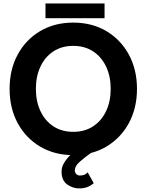

<svg xmlns="http://www.w3.org/2000/svg" viewBox="-20 -863 828 1084"><path d="M34.2 -361.3Q34.2 -470.2 79.8 -554.7Q125.5 -639.2 206.5 -687.3Q287.6 -735.4 393.6 -735.4Q499.5 -735.4 580.6 -687.3Q661.6 -639.2 707.5 -554.7Q753.4 -470.2 753.4 -361.3Q753.4 -252.4 707.5 -168Q661.6 -83.5 580.6 -35.4Q499.5 12.7 393.6 12.7Q287.6 12.7 206.5 -35.4Q125.5 -83.5 79.8 -168Q34.2 -252.4 34.2 -361.3ZM182.6 -361.3Q182.6 -290.5 208.3 -235.8Q233.9 -181.2 281.2 -149.9Q328.6 -118.7 393.6 -118.7Q458.5 -118.7 505.9 -149.9Q553.2 -181.2 579.1 -235.8Q605 -290.5 605 -361.3Q605 -432.1 579.1 -486.8Q553.2 -541.5 505.9 -572.8Q458.5 -604 393.6 -604Q328.6 -604 281.2 -572.8Q233.9 -541.5 208.3 -486.8Q182.6 -432.1 182.6 -361.3ZM475.1 109.9 509.3 171.4Q488.8 188 469.7 194.3Q450.7 200.7 427.2 200.7Q390.6 200.7 359.1 178.2Q327.6 155.8 327.6 105.5Q327.6 79.1 342.8 54.9Q357.9 30.8 379.2 10.5Q400.4 -9.8 420.2 -24.2Q439.9 -38.6 449.2 -44.9L494.1 0Q454.6 28.3 428.5 51.8Q402.3 75.2 402.3 99.6Q402.3 110.4 410.2 119.1Q418 127.9 430.2 127.9Q445.3 127.9 455.6 124Q465.8 120.1 475.1 109.9ZM236.8 -760.3V-843.3H570.3V-760.3Z"/></svg>

Font: Giphurs
Style: Bold
Weight: 700
Version: Version 0.920; ttfautohint (v1.8.4.7-5d5b)